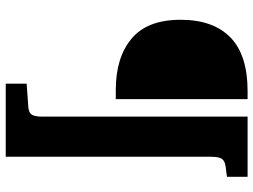

<svg xmlns="http://www.w3.org/2000/svg" viewBox="-127 -613 884 670"><g transform="rotate(90 315.0 -278.0)"><path d="M272 144V71L356 65Q374 63 380.5 52.5Q387 42 387 15V-700H597V-628L559 -623Q540 -620 533.5 -609Q527 -598 527 -572V144ZM294 -240Q181 -240 115 -295Q49 -350 49 -466Q49 -580 110.5 -640Q172 -700 298 -700H326V-240Z"/></g></svg>

Font: Literata
Style: Bold
Weight: 700
Designer: Latin by Veronika Burian and Jose Scaglione. Greek by Irene Vlachou. Cyrillic by Vera Evstafieva.
Foundry: TypeTogether
Version: Version 3.103; ttfautohint (v1.8.4.7-5d5b);gftools[0.9.29]